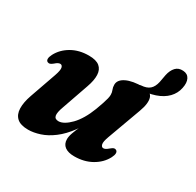

<svg xmlns="http://www.w3.org/2000/svg" viewBox="-146 -819 1019 998"><g transform="rotate(30 363.5 -320.5)"><path d="M723.5 -576Q716.5 -541 691 -514.5Q665.5 -488 622.8 -473.5Q580 -459 521.5 -457.5Q518 -457.5 516 -460Q514 -462.5 514 -467Q515 -473 519.2 -476Q523.5 -479 529.5 -479.5Q563 -481.5 580.5 -496.8Q598 -512 605 -543.5L613.5 -589.5Q620 -620.5 636.8 -638.8Q653.5 -657 682 -655Q709 -653.5 720 -632Q731 -610.5 723.5 -576ZM584.5 -124.5Q593 -120 593.2 -108.8Q593.5 -97.5 584.5 -80Q562.5 -38 517.2 -12.2Q472 13.5 413 13.5Q376 13.5 356 -1.5Q336 -16.5 336 -45.5Q336 -62.5 343.8 -83.8Q351.5 -105 362.5 -129.8Q373.5 -154.5 385 -182.5Q396.5 -210.5 403.5 -241.5L415.5 -232Q388.5 -162.5 353.8 -115.2Q319 -68 281.2 -39.5Q243.5 -11 206 1.2Q168.5 13.5 136 13.5Q90 13.5 68.2 -6.5Q46.5 -26.5 45.5 -62.2Q44.5 -98 61 -145L116.5 -303Q129 -339 125.5 -353Q122 -367 110.5 -367Q104.5 -367 97.5 -363.5Q90.5 -360 80 -350.5Q69.5 -342 62.8 -340.2Q56 -338.5 49.5 -341.5Q41 -345.5 40.8 -356.8Q40.5 -368 49.5 -385.5Q71.5 -427.5 115.8 -453Q160 -478.5 218.5 -478.5Q262.5 -478.5 283.2 -461.2Q304 -444 305.2 -412.2Q306.5 -380.5 291 -337L235.5 -178Q221 -139 224.8 -121.2Q228.5 -103.5 251 -103.5Q266.5 -103.5 284.8 -114Q303 -124.5 322 -144Q341 -163.5 358 -192Q375 -220.5 389 -257Q399 -283.5 405.2 -302.5Q411.5 -321.5 414.8 -335Q418 -348.5 418 -358Q418 -373 412.8 -385.2Q407.5 -397.5 407.5 -413.5Q407.5 -443 443.8 -460.8Q480 -478.5 544.5 -478.5Q591 -478.5 601 -448.2Q611 -418 590.5 -362.5L517.5 -162.5Q504.5 -127.5 508.2 -113Q512 -98.5 523 -98.5Q529.5 -98.5 536.5 -102.2Q543.5 -106 554 -115Q564.5 -124 571.2 -126Q578 -128 584.5 -124.5Z"/></g></svg>

Font: Fraunces
Style: Bold Italic
Weight: 700
Italic angle: -16°
Version: Version 1.000;[b76b70a41]